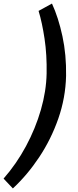

<svg xmlns="http://www.w3.org/2000/svg" viewBox="-162 -805 438 1075"><path d="M-142 195Q-70 113 -16.5 13.5Q37 -86 67 -190.5Q97 -295 99 -393Q101 -498 87.5 -588Q74 -678 54 -744L129 -785Q165 -707 187.5 -602.5Q210 -498 208 -380Q205 -257 164.5 -141Q124 -25 57.5 75Q-9 175 -90 250Z"/></svg>

Font: Radio Canada Condensed SemiBold
Style: Italic
Weight: 600
Width: 3
Italic angle: -12°
Designer: Charles Daoud, Etienne Aubert Bonn, Alexandre Saumier Demers, Jacques Le Bailly
Foundry: Radio-Canada
Version: Version 2.104; ttfautohint (v1.8.4.7-5d5b);gftools[0.9.28.de